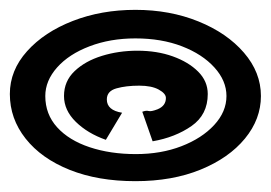

<svg xmlns="http://www.w3.org/2000/svg" viewBox="-100 -467 550 390"><g transform="rotate(90 175.0 -272.0)"><path d="M171 -17Q123 -17 84 -52Q45 -87 22.5 -145Q0 -203 0 -272Q0 -342 23.5 -400Q47 -458 87 -492.5Q127 -527 175 -527Q222 -527 261.5 -494.5Q301 -462 324.5 -404.5Q348 -347 348 -272Q348 -196 325 -138.5Q302 -81 261.5 -49Q221 -17 171 -17ZM175 -89Q212 -89 238.5 -113Q265 -137 279 -179Q293 -221 293 -273Q293 -324 277 -365.5Q261 -407 234 -432Q207 -457 175 -457Q144 -457 117 -432.5Q90 -408 74 -366.5Q58 -325 58 -272Q58 -221 74 -179Q90 -137 117 -113Q144 -89 175 -89ZM175 -127Q145 -127 124.5 -148.5Q104 -170 93.5 -204Q83 -238 83 -276Q83 -316 94.5 -348Q106 -380 125.5 -399.5Q145 -419 171 -419Q213 -419 236 -386Q259 -353 267 -307L207 -286Q204 -294 205.5 -299Q207 -304 202 -317Q195 -334 179 -334Q170 -334 162 -319.5Q154 -305 154 -280Q154 -253 159.5 -233.5Q165 -214 182 -214Q204 -214 209 -245L264 -212Q251 -175 227.5 -151Q204 -127 175 -127Z"/></g></svg>

Font: Inconsolata ExtraCondensed Black
Style: Regular
Weight: 900
Width: 2
Monospace: yes
Designer: Raph Levien, Cyreal, Brenton Simpson
Foundry: Raph Levien, Cyreal, Google
Version: Version 3.001; ttfautohint (v1.8.2.53-6de2)